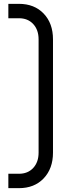

<svg xmlns="http://www.w3.org/2000/svg" viewBox="-20 -800 369 1000"><path d="M23.5 180V105H78.5Q125 105 153 74.8Q181 44.5 181 -5V-595Q181 -644.5 153 -674.8Q125 -705 78.5 -705H23.5V-780H78.5Q159 -780 207.5 -729.2Q256 -678.5 256 -595V-5Q256 78 207.5 129Q159 180 78.5 180Z"/></svg>

Font: Mohave Light
Style: Regular
Weight: 400
Version: Version 2.003